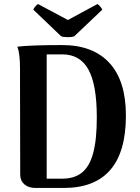

<svg xmlns="http://www.w3.org/2000/svg" viewBox="-20 -930 692 950"><path d="M80 -66 79 -555V-591Q79 -665 66 -699Q129 -707 288 -707Q440 -707 521.5 -618.5Q603 -530 603 -358Q603 0 295 0H156Q121 0 100.5 -18Q80 -36 80 -66ZM288 -46Q348 -46 385.5 -76Q423 -106 441 -172.5Q459 -239 459 -349Q459 -511 417.5 -586Q376 -661 288 -661H211V-46ZM317 -746Q292 -746 282 -751L145 -882Q146 -887 154 -897Q162 -907 168 -910L316 -831L462 -910Q468 -907 476.5 -897Q485 -887 486 -882L348 -751Q338 -746 317 -746Z"/></svg>

Font: Arima Madurai Black
Style: Regular
Weight: 900
Designer: Joana Correia and Natanael Gama
Foundry: NDISCOVER
Version: Version 1.019